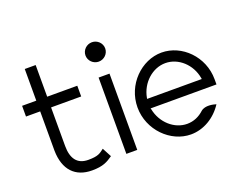

<svg xmlns="http://www.w3.org/2000/svg" viewBox="-104 -838 1309 1043"><g transform="rotate(-20 550.0 -316.5)"><path d="M112 -387V-159C114 -49 171 11 268 11C333 11 358 -5 390 -27L362 -80C337 -61 325 -50 268 -50C204 -50 175 -92 175 -164V-387H349V-449H175V-632H112V-449H30V-387Z M504 -532C535 -532 561 -557 561 -588C561 -619 535 -644 504 -644C473 -644 447 -619 447 -588C447 -557 473 -532 504 -532ZM536 -10V-451H473V-10Z M840 11C914 11 983 -31 1025 -96C1009 -101 964 -112 938 -90C911 -65 878 -50 840 -50C766 -50 699 -110 683 -191L681 -197H1062V-227C1062 -358 957 -462 840 -462C723 -462 616 -357 616 -226C616 -95 723 11 840 11ZM682 -258C697 -340 765 -401 840 -401C915 -401 982 -340 996 -258L997 -252H681Z"/></g></svg>

Font: Charger Pro
Style: LitNar
Weight: 300
Designer: Jasper
Foundry: Cannot Into Space Fonts
Version: Version 1.09